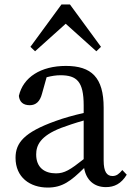

<svg xmlns="http://www.w3.org/2000/svg" viewBox="-20 -831 598 865"><path d="M276 -724 414 -600 435 -620 295 -811H257L117 -620L138 -600ZM357 -114C296 -66 271 -50 232 -50C181 -50 143 -76 143 -135C143 -175 160 -218 256 -255C280 -264 318 -277 357 -288ZM531 -65C517 -48 505 -38 487 -38C462 -38 447 -56 447 -108V-346C447 -482 392 -534 277 -534C164 -534 84 -483 65 -399C68 -372 84 -357 114 -357C142 -357 160 -374 169 -408L190 -483C213 -489 233 -492 252 -492C326 -492 357 -464 357 -356V-322C313 -312 266 -299 231 -286C88 -235 50 -187 50 -120C50 -32 115 14 195 14C261 14 299 -15 359 -74C368 -21 403 12 457 12C495 12 526 -3 551 -44Z"/></svg>

Font: Noto Serif CJK JP Medium
Style: Regular
Weight: 500
Designer: Ryoko NISHIZUKA 西塚涼子 (kana & ideographs); Frank Grießhammer (Latin, Greek & Cyrillic); Wenlong ZHANG 张文龙 (bopomofo); San
Foundry: Adobe Systems Incorporated
Version: Version 1.000;PS 1;hotconv 16.6.53;makeotf.lib2.5.65590